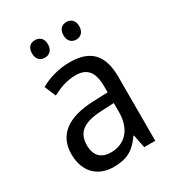

<svg xmlns="http://www.w3.org/2000/svg" viewBox="-177 -831 863 946"><g transform="rotate(-30 254.0 -358.0)"><path d="M122 -676C122 -642 142 -626 167 -626C192 -626 213 -642 213 -676C213 -711 192 -726 167 -726C142 -726 122 -711 122 -676ZM301 -676C301 -642 321 -626 346 -626C370 -626 391 -642 391 -676C391 -711 370 -726 346 -726C321 -726 301 -711 301 -676ZM261 -546C197 -546 138 -528 93 -502L120 -438C162 -460 206 -476 253 -476C316 -476 349 -443 349 -357V-324L269 -321C117 -316 42 -256 42 -149C42 -49 101 10 193 10C270 10 312 -17 352 -75H355L370 0H433V-364C433 -486 380 -546 261 -546ZM281 -260 349 -263V-213C349 -111 293 -59 216 -59C164 -59 130 -87 130 -149C130 -218 170 -256 281 -260Z"/></g></svg>

Font: Noto Sans Lao Looped SemiCondensed
Style: Regular
Weight: 400
Width: 4
Designer: Mark Frömberg, Ben Mitchell
Foundry: The Fontpad Ltd
Version: Version 1.003